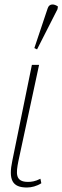

<svg xmlns="http://www.w3.org/2000/svg" viewBox="-20 -825 278 855"><path d="M145 -605 236 -784 238 -796C222 -808 199 -811 192 -787L133 -611ZM100 10C120 10 144 4 164 -9L160 -29C137 -17 119 -15 105 -15C47 -15 51 -53 62 -108L154 -536H122L35 -110C17 -25 34 10 100 10Z"/></svg>

Font: Noto Serif Condensed Thin
Style: Italic
Weight: 100
Width: 3
Italic angle: -12°
Designer: Monotype Design Team
Foundry: Monotype Imaging Inc.
Version: Version 2.013